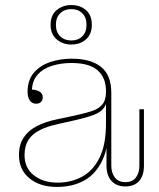

<svg xmlns="http://www.w3.org/2000/svg" viewBox="-20 -732 630 759"><path d="M123 -322Q107 -322 98 -334.5Q89 -347 89 -369Q89 -415 113.5 -444Q138 -473 178 -486.5Q218 -500 263 -500Q339 -500 379.5 -467.5Q420 -435 420 -364L399 -372Q399 -424 366.5 -453.5Q334 -483 262 -483Q222 -483 186 -472Q150 -461 128 -436Q106 -411 106 -369L102 -378Q122 -378 135.5 -370.5Q149 -363 149 -347Q149 -336 142 -329Q135 -322 123 -322ZM475 5Q441 5 421 -16.5Q401 -38 401 -77V-173H399V-321H395L399 -346V-372L420 -364V-77Q420 -49 434 -30.5Q448 -12 476 -12Q504 -12 517.5 -30.5Q531 -49 531 -77V-300H549V-77Q549 -38 530 -16.5Q511 5 475 5ZM205 7Q138 7 96.5 -27Q55 -61 55 -119Q55 -161 74 -189Q93 -217 126.5 -234Q160 -251 204 -260L279 -276Q315 -284 342 -292.5Q369 -301 384 -318.5Q399 -336 399 -368L404 -321H399Q389 -296 363.5 -283.5Q338 -271 282 -258L211 -242Q168 -233 138 -218Q108 -203 92.5 -179Q77 -155 77 -119Q77 -68 114 -39Q151 -10 208 -10Q260 -10 303.5 -33Q347 -56 373 -107.5Q399 -159 399 -244H410Q411 -154 385 -99Q359 -44 313 -18.5Q267 7 205 7ZM262 -556Q228 -556 204 -576.5Q180 -597 180 -634Q180 -672 204 -692Q228 -712 262 -712Q297 -712 320 -692Q343 -672 343 -634Q343 -597 320 -576.5Q297 -556 262 -556ZM262 -572Q289 -572 305.5 -588.5Q322 -605 322 -634Q322 -663 305.5 -679.5Q289 -696 262 -696Q235 -696 218 -679.5Q201 -663 201 -634Q201 -605 218 -588.5Q235 -572 262 -572Z"/></svg>

Font: Montagu Slab 144pt Thin
Style: Regular
Weight: 250
Version: Version 1.000